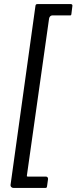

<svg xmlns="http://www.w3.org/2000/svg" viewBox="-20 -762 377 947"><path d="M47 165Q40 165 35.5 160.5Q31 156 32 150L155 -734Q156 -739 158.5 -740.5Q161 -742 168 -742H328Q333 -742 335.5 -739.5Q338 -737 337 -732L332 -692Q331 -687 329.5 -686.5Q328 -686 324 -686H238Q232 -686 227.5 -681.5Q223 -677 222 -670L113 101Q112 107 113 108Q114 109 120 109H206Q212 109 214.5 112.5Q217 116 217 121L212 157Q211 162 209.5 163.5Q208 165 202 165H47Z"/></svg>

Font: Libre Franklin
Style: Italic
Weight: 400
Italic angle: -8°
Designer: Pablo Impallari, Rodrigo Fuenzalida, Nhung Nguyen
Foundry: Impallari Type
Version: Version 3.000